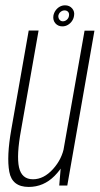

<svg xmlns="http://www.w3.org/2000/svg" viewBox="-20 -714 384 739"><path d="M208 0H239L343.5 -596H305.5L215 -84ZM128.5 -596.5H90.5L23.5 -215.5Q5 -111 15.8 -52.8Q26.5 5.5 90.5 5.5Q148 5.5 190.2 -37.2Q232.5 -80 242 -131.5L227.5 -152Q219.5 -102.5 184 -63.2Q148.5 -24 107 -24Q63.5 -24 53.2 -69.8Q43 -115.5 61 -213.5ZM220 -612.5Q231.5 -612.5 241.2 -618.2Q251 -624 257.2 -633.2Q263.5 -642.5 265 -653.5Q268 -669.5 257.8 -681.5Q247.5 -693.5 230.5 -693.5Q219 -693.5 209.5 -688Q200 -682.5 193.8 -673.5Q187.5 -664.5 185.5 -653.5Q183 -636 193.2 -624.2Q203.5 -612.5 220 -612.5ZM222 -632Q214 -632 209 -638.2Q204 -644.5 204.5 -653.5Q206.5 -663 213.5 -668.5Q220.5 -674 228.5 -674Q237 -674 242 -668.5Q247 -663 245.5 -653.5Q244.5 -644.5 237.5 -638.2Q230.5 -632 222 -632Z"/></svg>

Font: Anybody Condensed ExtraLight
Style: Italic
Weight: 250
Width: 3
Italic angle: -10°
Version: Version 1.113;gftools[0.9.25]